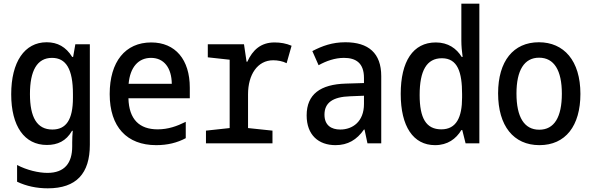

<svg xmlns="http://www.w3.org/2000/svg" viewBox="-20 -780 3220 1045"><path d="M240 245C396 245 469 164 469 8V-539H390L378 -470H373C339 -525 293 -550 234 -550C113 -550 41 -442 41 -267C41 -93 113 9 235 9C293 9 340 -12 372 -68H376C374 -50 373 -22 373 -5V17C373 107 332 161 238 161C190 161 126 146 73 118V209C123 233 180 245 240 245ZM265 -75C181 -75 143 -142 143 -268C143 -394 181 -465 263 -465C339 -465 377 -405 377 -268V-248C377 -127 339 -75 265 -75Z M830 10C892 10 944 -3 991 -28V-117C943 -93 895 -76 838 -76C739 -76 682 -130 679 -245H1013V-303C1013 -455 935 -549 803 -549C662 -549 577 -444 577 -268C577 -89 671 10 830 10ZM915 -324H680C688 -414 733 -465 802 -465C873 -465 914 -410 915 -324Z M1101 0H1463V-69L1330 -83V-267C1330 -373 1381 -452 1467 -452C1491 -452 1519 -447 1540 -436L1567 -531C1537 -544 1506 -549 1474 -549C1400 -549 1355 -508 1326 -444H1322L1308 -539H1111V-468L1230 -455V-83L1101 -69Z M1806 10C1873 10 1922 -19 1961 -75H1964L1980 0H2055V-366C2055 -491 1985 -550 1860 -550C1788 -550 1734 -530 1680 -502L1714 -425C1755 -448 1803 -465 1852 -465C1917 -465 1961 -437 1961 -356V-328L1862 -325C1724 -321 1649 -267 1649 -152C1649 -45 1714 10 1806 10ZM1832 -75C1783 -75 1746 -98 1746 -156C1746 -220 1790 -253 1886 -256L1961 -259V-214C1961 -118 1899 -75 1832 -75Z M2348 10C2416 10 2462 -24 2491 -72H2496L2514 0H2589V-760H2491V-558C2491 -530 2494 -498 2498 -470H2493C2465 -516 2419 -549 2352 -549C2228 -549 2161 -446 2161 -269C2161 -92 2229 10 2348 10ZM2382 -76C2299 -76 2264 -137 2264 -263C2264 -395 2302 -463 2385 -463C2471 -463 2495 -387 2495 -268V-249C2495 -142 2464 -76 2382 -76Z M2916 10C3058 10 3139 -95 3139 -269C3139 -450 3049 -550 2913 -550C2774 -550 2691 -447 2691 -272C2691 -95 2775 10 2916 10ZM2915 -74C2833 -74 2791 -143 2791 -271C2791 -397 2833 -466 2914 -466C2996 -466 3038 -397 3038 -270C3038 -143 2997 -74 2915 -74Z"/></svg>

Font: Noto Sans Mono Condensed Medium
Style: Regular
Weight: 500
Width: 3
Designer: Monotype Design Team
Foundry: Monotype Imaging Inc.
Version: Version 2.014